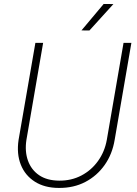

<svg xmlns="http://www.w3.org/2000/svg" viewBox="-20 -924 683 954"><path d="M593.8 -710.9H632.8L549.8 -229.5Q538.1 -158.2 500 -104.2Q461.9 -50.3 404.1 -20Q346.2 10.3 272.9 9.8Q202.1 9.8 153.3 -21.2Q104.5 -52.2 83.3 -106Q62 -159.7 72.3 -229L155.8 -710.9H194.3L111.3 -229Q102.5 -171.9 118.9 -126Q135.3 -80.1 174.3 -53.5Q213.4 -26.9 273.9 -26.4Q335 -25.9 384.5 -52Q434.1 -78.1 467 -124Q500 -169.9 510.7 -229ZM384.8 -772.9 495.1 -904.3 543.5 -903.8 424.3 -772.5Z"/></svg>

Font: Roboto ExtraLight
Style: Italic
Weight: 250
Designer: Christian Robertson
Foundry: Google
Version: Version 3.009; 2024